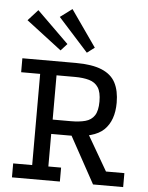

<svg xmlns="http://www.w3.org/2000/svg" viewBox="-58 -899 729 946"><g transform="rotate(5 307.0 -426.0)"><path d="M37 0V-69H131V-520H37V-589H302Q382 -589 430 -569Q478 -549 498.5 -509.5Q519 -470 519 -411Q519 -323 471 -276.5Q423 -230 302 -230H211V-69H274V0ZM212 -301H302Q344 -301 373.5 -309Q403 -317 418.5 -340.5Q434 -364 434 -410Q434 -456 418.5 -479.5Q403 -503 373.5 -511.5Q344 -520 302 -520H212ZM438 0 309 -235 394 -245 496 -69H587V0ZM262 -852 388 -672 351 -644 203 -808ZM95 -832 252 -678 221 -644 46 -778Z"/></g></svg>

Font: Podkova VF Beta
Style: Regular
Weight: 400
Designer: Ilya Yudin
Foundry: Cyreal (www.cyreal.org)
Version: Version 2.100